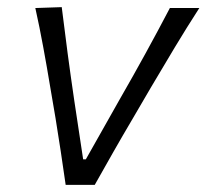

<svg xmlns="http://www.w3.org/2000/svg" viewBox="-20 -518 578 538"><path d="M164 0Q157.5 -46 150.2 -94Q143 -142 135.5 -187.5L120.5 -275.5Q111.5 -330 101.2 -385.8Q91 -441.5 79 -495.5L153 -498Q161 -432.5 169.5 -368.8Q178 -305 188 -237L213 -71.5H220.5L314.5 -238Q352.5 -304 387.5 -367.8Q422.5 -431.5 456 -495.5H538.5Q503 -440.5 469.5 -384.8Q436 -329 403.5 -274L351.5 -185Q324 -138.5 297.8 -92.5Q271.5 -46.5 245.5 0Z"/></svg>

Font: Commissioner Flair Light
Style: Italic
Weight: 300
Italic angle: -12°
Designer: Kostas Bartsokas
Foundry: Kostas Bartsokas
Version: Version 1.000; ttfautohint (v1.8.3)